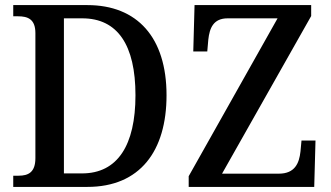

<svg xmlns="http://www.w3.org/2000/svg" viewBox="-20 -734 1298 754"><path d="M32 0H323C530 0 634 -141 634 -360C634 -587 519 -714 323 -714H32V-670H51C89 -670 119 -659 119 -604V-113C119 -57 91 -44 53 -44H32ZM721 0H1214L1219 -182H1164L1160 -139C1155 -93 1138 -52 1075 -52H852L1202 -671V-714H744L739 -532H794L798 -578C803 -624 818 -662 874 -662H1070L721 -42ZM302 -53H231V-662H303C442 -662 512 -557 512 -360C512 -164 442 -53 302 -53Z"/></svg>

Font: Noto Serif SemiCondensed Medium
Style: Regular
Weight: 500
Width: 4
Designer: Monotype Design Team
Foundry: Monotype Imaging Inc.
Version: Version 2.014